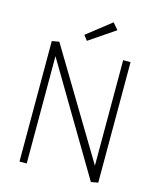

<svg xmlns="http://www.w3.org/2000/svg" viewBox="-140 -1076 976 1182"><g transform="rotate(15 348.0 -485.0)"><path d="M554 8 137 -694H143V0H97V-768L143 -776L556 -89H552V-768H599V0ZM305 -825 281 -857 435 -978 470 -937Z"/></g></svg>

Font: Yaldevi ExtraLight
Style: Regular
Weight: 200
Designer: Sol Matas, Rajitha Manaperi, Kosala Senevirathne
Foundry: Mooniak
Version: Version 1.100